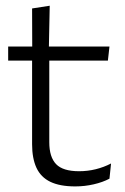

<svg xmlns="http://www.w3.org/2000/svg" viewBox="-20 -641 436 670"><path d="M242.5 9.5Q189 9.5 155.8 -6.5Q122.5 -22.5 107.2 -55.5Q92 -88.5 92 -137.5V-455.5H152V-144.5Q152 -93 175.8 -68.2Q199.5 -43.5 256 -43.5Q286 -43.5 314.2 -50.5Q342.5 -57.5 367.5 -70.5L362 -17.5Q338.5 -5 307 2.2Q275.5 9.5 242.5 9.5ZM8.5 -429.5V-478.5H362L356.5 -429.5ZM92.5 -471.5 92 -611.5 153.5 -621 150.5 -471.5Z"/></svg>

Font: Anek Gurmukhi Medium Light
Style: Regular
Weight: 300
Version: Version 1.003